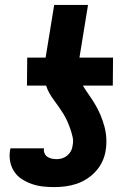

<svg xmlns="http://www.w3.org/2000/svg" viewBox="-20 -755 540 783"><path d="M202 8Q178 8 155 5.5Q132 3 110.5 -4.5Q89 -12 70 -24Q51 -36 38.5 -54.5Q26 -73 21.5 -96Q17 -119 21 -143L23 -150H160L159 -148Q158 -138 162 -129Q166 -120 174 -115Q182 -110 191.5 -108Q201 -106 212 -106Q223 -106 234 -109.5Q245 -113 254.5 -121Q264 -129 269.5 -139.5Q275 -150 276 -161Q280 -180 276 -197Q272 -214 266.5 -230Q261 -246 254 -261.5Q247 -277 238 -291.5Q229 -306 219.5 -319.5Q210 -333 200 -346.5Q190 -360 181.5 -375Q173 -390 168 -406H90L91 -520H166L201 -735H339L304 -520H441L440 -406H318Q330 -386 343.5 -367Q357 -348 369 -327.5Q381 -307 390 -285.5Q399 -264 405.5 -240.5Q412 -217 413.5 -192Q415 -167 411 -142Q408 -120 398 -98Q388 -76 372 -58Q356 -40 335.5 -26.5Q315 -13 292.5 -5.5Q270 2 247 5Q224 8 202 8Z"/></svg>

Font: Iosevka Term Curly Hv Obl
Style: Regular
Weight: 900
Italic angle: -9°
Designer: Belleve Invis
Foundry: Belleve Invis
Version: Version 32.3.0